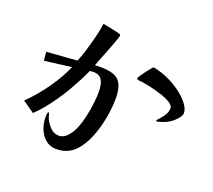

<svg xmlns="http://www.w3.org/2000/svg" viewBox="-131 -907 1263 1140"><g transform="rotate(20 500.0 -336.5)"><path d="M558 -340Q558 -423 525 -455Q492 -487 409 -487Q400 -487 391.5 -486.5Q383 -486 374 -486Q377 -494 386 -517Q395 -540 406.5 -569.5Q418 -599 429 -627.5Q440 -656 447 -676.5Q454 -697 454 -701Q454 -707 450 -709Q446 -711 441 -712Q434 -714 426.5 -716Q419 -718 411 -719Q393 -724 374.5 -727Q356 -730 338 -734Q333 -696 320.5 -646Q308 -596 294 -550Q280 -504 267 -476Q220 -473 171 -469Q122 -465 75 -462L80 -407Q123 -412 165 -417.5Q207 -423 250 -429Q221 -359 168 -283.5Q115 -208 51 -145L125 -93Q148 -114 176 -147.5Q204 -181 232 -221Q260 -261 284 -302Q304 -337 324 -375Q344 -413 357 -443Q362 -444 367.5 -444.5Q373 -445 379 -445Q410 -445 425 -430Q440 -415 445 -391.5Q450 -368 450 -342Q450 -319 445.5 -276Q441 -233 430 -184Q419 -135 401 -95Q385 -61 363 -40Q341 -19 315 -19Q284 -19 262 -41Q240 -63 226 -91Q224 -97 220 -109Q216 -121 216 -123Q214 -129 212 -129Q207 -129 205 -116Q204 -109 204 -102Q204 -95 204 -91Q204 -55 218.5 -20Q233 15 260.5 38Q288 61 327 61Q371 61 405.5 43Q440 25 468 -14Q498 -56 518 -113Q538 -170 548 -229.5Q558 -289 558 -340ZM968 -399Q968 -422 949 -450Q932 -473 917 -487Q875 -526 818 -555Q761 -584 705 -593Q701 -589 690 -576Q679 -563 667 -546.5Q655 -530 646 -517Q637 -504 637 -500Q637 -491 650 -490Q655 -489 661.5 -489Q668 -489 671 -488Q694 -485 729.5 -477Q765 -469 800 -457.5Q835 -446 859 -431Q883 -416 883 -399Q883 -372 864.5 -347Q846 -322 832 -308Q831 -307 829.5 -305.5Q828 -304 828 -304Q828 -298 834 -298Q840 -298 850 -301Q869 -306 889.5 -315.5Q910 -325 928 -340Q944 -354 956 -370Q968 -386 968 -399Z"/></g></svg>

Font: UoqMunThenKhung
Style: Regular
Weight: 400
Designer: Font-Kai, 金井和夫, 宇文滿月
Foundry: Kazuo Kanai, Moonlit Owen
Version: Version 1.197